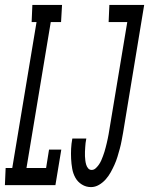

<svg xmlns="http://www.w3.org/2000/svg" viewBox="-55 -755 608 783"><path d="M-35 0 -32 -70H-5L94 -665H74L77 -735H198L194 -665H152L53 -70H133L145 -145H195L171 0ZM316 8Q296 8 279 -2.5Q262 -13 252.5 -30Q243 -47 239.5 -67Q236 -87 235 -107.5Q234 -128 235 -148.5Q236 -169 240 -190H297Q295 -181 294 -172Q293 -163 292.5 -154Q292 -145 291.5 -136Q291 -127 291.5 -118Q292 -109 293 -100.5Q294 -92 296.5 -83.5Q299 -75 304.5 -68.5Q310 -62 319 -62Q328 -62 335.5 -69Q343 -76 348.5 -84Q354 -92 358 -101Q362 -110 365 -118.5Q368 -127 371 -136Q374 -145 376 -154Q378 -163 380.5 -172Q383 -181 384.5 -190Q386 -199 388 -208Q390 -217 391 -226L464 -665H388L391 -735H533L447 -214Q444 -198 441 -181.5Q438 -165 433.5 -148.5Q429 -132 424 -115.5Q419 -99 412 -83.5Q405 -68 396.5 -52.5Q388 -37 376 -23.5Q364 -10 348.5 -1Q333 8 316 8Z"/></svg>

Font: Iosevka Curly Slab Oblique
Style: Regular
Weight: 400
Italic angle: -9°
Monospace: yes
Designer: Belleve Invis
Foundry: Belleve Invis
Version: Version 11.1.0; ttfautohint (v1.8.3)